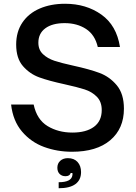

<svg xmlns="http://www.w3.org/2000/svg" viewBox="-20 -795 725 1021"><path d="M39 -239H159Q176 -159 233 -124.5Q290 -90 365 -90Q438 -90 479.5 -120.5Q521 -151 521 -210Q521 -254 495 -280.5Q469 -307 430 -319.5Q391 -332 323 -347Q240 -365 189 -383.5Q138 -402 102 -443.5Q66 -485 66 -558Q66 -626 99 -675Q132 -724 191 -749.5Q250 -775 326 -775Q438 -775 519 -717.5Q600 -660 618 -545H500Q485 -610 437.5 -641Q390 -672 324 -672Q258 -672 221 -644.5Q184 -617 184 -568Q184 -530 208.5 -507Q233 -484 269 -472Q305 -460 369 -446Q456 -427 509.5 -407Q563 -387 601 -341.5Q639 -296 639 -217Q639 -111 566.5 -49.5Q494 12 363 12Q284 12 214.5 -13.5Q145 -39 97 -95.5Q49 -152 39 -239ZM292 174Q360 174 365 137Q365 135 365.5 132Q366 129 365 125H356Q351 142 328 142Q309 142 297 130Q285 118 285 97Q285 74 300.5 60Q316 46 341 46Q374 46 392.5 66.5Q411 87 411 120Q411 162 381 184Q351 206 292 206Z"/></svg>

Font: Open Sauce Sans Medium
Style: Regular
Weight: 500
Designer: Alfredo Marco Pradil
Foundry: Creative Sauce Fz LLC
Version: Version 1.477